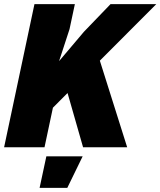

<svg xmlns="http://www.w3.org/2000/svg" viewBox="-44 -718 782 936"><path d="M-24 0 124 -698H321L295 -576L244 -420L365 -563L495 -698H718L214 -193L173 0ZM361 0 256 -367 434 -450 576 0ZM149 198 182 44H359L284 198Z"/></svg>

Font: Azeret Mono Thin ExtraBold
Style: Italic
Weight: 800
Italic angle: -12°
Version: Version 1.002